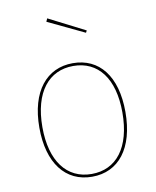

<svg xmlns="http://www.w3.org/2000/svg" viewBox="-85 -821 730 896"><g transform="rotate(-10 280.0 -373.0)"><path d="M200.3 -755 193.7 -740.1 367.1 -657.3 372.4 -667.4ZM281 -528.3C157.4 -528.3 75.7 -431 75.7 -258.4C75.7 -91 152.8 9.4 279.4 9.4C404.6 9.4 484.1 -89 484.1 -262C484.1 -432 406 -528.3 281 -528.3ZM281 -515.1C398.1 -515.1 469.7 -423.7 469.7 -262C469.7 -95.6 396.3 -3.7 279.4 -3.7C161.6 -3.7 90.1 -97.6 90.1 -258.4C90.1 -425.3 165.7 -515.1 281 -515.1Z"/></g></svg>

Font: Fira Sans Hair
Style: Regular
Weight: 100
Designer: bBox Type GmbH & Carrois Corporate GbR & Edenspiekermann AG
Foundry: bBox Type GmbH & Carrois Corporate GbR & Edenspiekermann AG
Version: Version 4.300;PS 004.300;hotconv 1.0.88;makeotf.lib2.5.64775